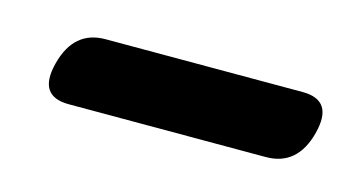

<svg xmlns="http://www.w3.org/2000/svg" viewBox="-29 -679 398 215"><g transform="rotate(15 170.0 -571.5)"><path d="M28.5 -571.5Q39 -612 75.5 -612H304Q340.5 -612 330 -571.5Q319.5 -531 283 -531H54.5Q18 -531 28.5 -571.5Z"/></g></svg>

Font: Fraunces 72pt S100 SemiBold
Style: Italic
Weight: 600
Italic angle: -16°
Version: Version 1.000; ttfautohint (v1.8.3)